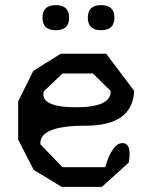

<svg xmlns="http://www.w3.org/2000/svg" viewBox="-20 -720 590 750"><path d="M458 -161Q496 -161 483 -85L378 10H221L112 -56L51 -174V-324L110 -443L217 -510H395L504 -365Q498 -229 315 -229Q131 -229 138 -156L224 -67H391Q419 -161 458 -161ZM224 -433 151 -363Q136 -301 276 -301Q416 -301 412 -365L343 -433ZM250 -651Q250 -602 198 -602Q146 -602 146 -651Q146 -700 198 -700Q250 -700 250 -651ZM427 -651Q427 -602 375 -602Q323 -602 323 -651Q323 -700 375 -700Q427 -700 427 -651Z"/></svg>

Font: Syne Mono
Style: Regular
Weight: 400
Monospace: yes
Designer: Lucas Descroix
Foundry: Bonjour Monde
Version: Version 2.000; ttfautohint (v1.8.3)